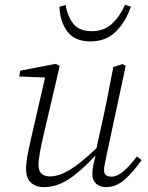

<svg xmlns="http://www.w3.org/2000/svg" viewBox="-20 -756 608 788"><path d="M161 12Q127 12 107 -6.5Q87 -25 87 -62Q87 -88 93 -119.5Q99 -151 106 -181L165 -438L59 -442L63 -466L209 -494L225 -485L157 -194Q150 -164 144 -131.5Q138 -99 138 -79Q138 -32 185 -32Q221 -32 265 -58Q309 -84 376 -148L405 -280Q416 -330 425.5 -380.5Q435 -431 445 -481L483 -493L496 -486L418 -122Q415 -105 411 -87.5Q407 -70 407 -57Q407 -31 437 -31Q460 -31 485 -51.5Q510 -72 542 -114L561 -99Q529 -53 493.5 -20.5Q458 12 415 12Q390 12 374.5 -2Q359 -16 359 -41Q359 -58 362.5 -75.5Q366 -93 372 -118Q310 -51 260.5 -19.5Q211 12 161 12ZM351 -586Q287 -586 256.5 -626.5Q226 -667 224 -728L249 -736Q257 -689 281 -658.5Q305 -628 357 -628Q406 -628 438.5 -657.5Q471 -687 493 -736L517 -729Q497 -668 456 -627Q415 -586 351 -586Z"/></svg>

Font: Source Serif 4 SmText Light
Style: Italic
Weight: 300
Italic angle: -12°
Designer: Frank Grießhammer
Foundry: Adobe
Version: Version 4.005;hotconv 1.1.0;makeotfexe 2.6.0